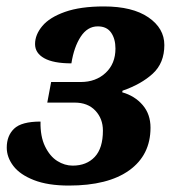

<svg xmlns="http://www.w3.org/2000/svg" viewBox="-20 -567 532 597"><path d="M1 -108Q1 -145 24 -167Q47 -189 106 -189Q105 -143 120 -112Q135 -81 158 -66.5Q181 -52 206 -52Q249 -52 274.5 -79Q300 -106 300 -161Q300 -198 276.5 -223Q253 -248 212 -248H127L139 -312H231Q278 -312 308.5 -340.5Q339 -369 339 -416Q339 -446 325.5 -465.5Q312 -485 284 -485Q252 -485 231 -453Q210 -421 202 -370Q146 -370 117.5 -386Q89 -402 89 -430Q89 -459 111.5 -486Q134 -513 182 -530Q230 -547 303 -547Q392 -547 441.5 -513Q491 -479 491 -427Q491 -371 455 -338Q419 -305 361 -285L360 -280Q399 -269 423.5 -240.5Q448 -212 448 -170Q448 -85 382 -37.5Q316 10 194 10Q129 10 85.5 -7Q42 -24 21.5 -51Q1 -78 1 -108Z"/></svg>

Font: Noto Serif NarrowExtraBold
Style: Italic
Weight: 800
Width: 4
Italic angle: -12°
Designer: Monotype Design Team
Foundry: Monotype Imaging Inc.
Version: Version 1.001